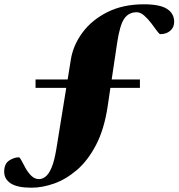

<svg xmlns="http://www.w3.org/2000/svg" viewBox="-64 -750 832 894"><path d="M82.5 124Q17 124 -13.8 104Q-44.5 84 -44.5 49.5Q-44.5 13 -21.8 -2.2Q1 -17.5 24 -17.5Q28.5 -17.5 36.2 -2.2Q44 13 55.2 33.2Q66.5 53.5 82.2 68.8Q98 84 118 84Q133 84 148 72.5Q163 61 176 30.8Q189 0.5 198.5 -57L244.5 -341H101.5V-380H251L266 -473.5Q277 -540.5 320.5 -599Q364 -657.5 436.5 -693.8Q509 -730 606 -730Q680.5 -730 713.8 -708.5Q747 -687 747 -648.5Q747 -622.5 728.8 -606.8Q710.5 -591 682.5 -591Q677.5 -591 666.5 -606.5Q655.5 -622 640.2 -642Q625 -662 607.5 -677.5Q590 -693 572.5 -693Q535.5 -693 514.8 -663.5Q494 -634 481.5 -551L456 -380H587.5V-341H450L437.5 -256Q421.5 -148.5 383.2 -75.2Q345 -2 293.8 41.8Q242.5 85.5 187.5 104.8Q132.5 124 82.5 124Z"/></svg>

Font: Newsreader 72pt ExtraBold
Style: Regular
Weight: 800
Designer: Hugues Gentile
Foundry: Production Type
Version: Version 1.003; ttfautohint (v1.8.3)